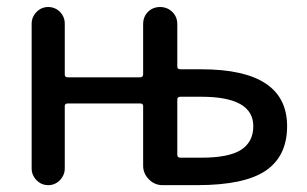

<svg xmlns="http://www.w3.org/2000/svg" viewBox="-20 -540 894 560"><path d="M497.1 -249V-88.9Q497.1 -80.1 505.9 -80.1H567.4Q647.5 -80.1 683.1 -103Q718.8 -126 718.8 -171.9Q718.8 -257.8 567.4 -257.8H505.9Q497.1 -257.8 497.1 -249ZM72.3 -48.8V-470.7Q72.3 -490.2 86.4 -504.9Q100.6 -519.5 120.6 -519.5Q140.6 -519.5 154.8 -505.4Q168.9 -491.2 168.9 -470.7V-322.3Q168.9 -314.5 177.7 -314.5H388.7Q396.5 -314.5 397.5 -322.3V-469.7Q397.5 -491.2 411.6 -505.4Q425.8 -519.5 446.8 -519.5Q467.8 -519.5 482.4 -505.4Q497.1 -491.2 497.1 -469.7V-345.7Q497.1 -337.9 505.9 -337.9H567.4Q817.4 -337.9 817.4 -171.9Q817.4 -85 755.4 -42.5Q693.4 0 554.7 0H454.1Q430.7 0 414.1 -17.1Q397.5 -34.2 397.5 -56.6V-230.5Q397.5 -238.3 388.7 -238.3H177.7Q168.9 -238.3 168.9 -230.5V-48.8Q168.9 -29.3 154.8 -14.6Q140.6 0 120.6 0Q100.6 0 86.4 -14.6Q72.3 -29.3 72.3 -48.8Z"/></svg>

Font: Rounded Mgen+ 2p medium
Style: Regular
Weight: 500
Designer: [Source Han Sans]
Ryoko NISHIZUKA  (kana & ideographs); Paul D. Hunt (Latin, Greek & Cyrillic); Wenlong ZHANG  (bopomofo
Version: Version 1.059.20150602